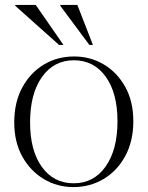

<svg xmlns="http://www.w3.org/2000/svg" viewBox="-20 -752 601 782"><path d="M279 10Q213.5 10 158.8 -22.5Q104 -55 71 -114.2Q38 -173.5 38 -253.5Q38 -335 70.5 -395.2Q103 -455.5 158.2 -488.8Q213.5 -522 282 -522Q348 -522 402.8 -489.5Q457.5 -457 490.2 -398Q523 -339 523 -258.5Q523 -177 490.2 -116.5Q457.5 -56 402 -23Q346.5 10 279 10ZM280 -5.5Q362 -5.5 410.2 -73.8Q458.5 -142 458.5 -258.5Q458.5 -373 410.5 -439.8Q362.5 -506.5 281 -506.5Q199 -506.5 150.8 -438.2Q102.5 -370 102.5 -253.5Q102.5 -139 150.5 -72.2Q198.5 -5.5 280 -5.5ZM238.5 -569H220.5L42 -728.5V-732H125.5ZM358.5 -569H344L225.5 -728.5V-732H295Z"/></svg>

Font: Newsreader Display Light
Style: Regular
Weight: 300
Designer: Hugues Gentile
Foundry: Production Type
Version: Version 1.001